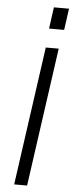

<svg xmlns="http://www.w3.org/2000/svg" viewBox="-60 -932 368 962"><g transform="rotate(5 123.5 -450.5)"><path d="M50 0 148 -697H213L115 0ZM156 -793 171 -901H247L232 -793Z"/></g></svg>

Font: Hanken Grotesk Light
Style: Italic
Weight: 300
Italic angle: -8°
Designer: Alfredo Marco Pradil
Foundry: Hanken Design Co.
Version: Version 3.013